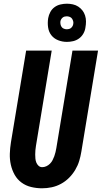

<svg xmlns="http://www.w3.org/2000/svg" viewBox="-20 -1008 549 1036"><path d="M207 8Q177 8 148 1Q119 -6 96 -23Q73 -40 59 -65Q45 -90 38.5 -119Q32 -148 33 -178.5Q34 -209 39 -240L121 -735H259L174 -221Q172 -209 171 -197.5Q170 -186 170 -174.5Q170 -163 171 -152Q172 -141 176 -131Q180 -121 188 -113.5Q196 -106 208 -106Q219 -106 230 -111Q241 -116 249.5 -124.5Q258 -133 263.5 -143.5Q269 -154 273 -165Q277 -176 279.5 -187Q282 -198 284 -209L371 -735H509L419 -190Q415 -165 407.5 -140Q400 -115 386 -91.5Q372 -68 352.5 -48.5Q333 -29 309 -16Q285 -3 259 2.5Q233 8 207 8ZM341 -782Q316 -782 293.5 -791Q271 -800 257 -818Q243 -836 239.5 -860.5Q236 -885 240 -910Q243 -927 251.5 -943Q260 -959 274.5 -969.5Q289 -980 306.5 -984Q324 -988 341 -988Q357 -988 373 -984.5Q389 -981 402 -972.5Q415 -964 424.5 -952Q434 -940 439 -924.5Q444 -909 444 -892.5Q444 -876 441 -860Q439 -843 430 -827Q421 -811 406.5 -800.5Q392 -790 375 -786Q358 -782 341 -782ZM341 -850Q346 -850 352 -851.5Q358 -853 362.5 -856.5Q367 -860 370.5 -865.5Q374 -871 375 -877Q377 -885 375 -893Q373 -901 368.5 -907.5Q364 -914 356 -917Q348 -920 340 -920Q334 -920 328.5 -918.5Q323 -917 318.5 -913.5Q314 -910 310.5 -904.5Q307 -899 306 -893Q305 -885 306.5 -877Q308 -869 312.5 -862.5Q317 -856 325 -853Q333 -850 341 -850Z"/></svg>

Font: Iosevka Heavy
Style: Italic
Weight: 900
Italic angle: -9°
Monospace: yes
Designer: Belleve Invis
Foundry: Belleve Invis
Version: Version 32.5.0; ttfautohint (v1.8.4)